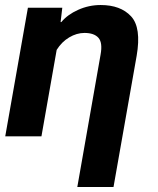

<svg xmlns="http://www.w3.org/2000/svg" viewBox="-20 -546 631 769"><path d="M289.6 203.1H434.6L527.3 -322.3Q546.9 -435.5 504.9 -480.7Q462.9 -525.9 383.3 -525.9Q335.9 -525.9 293 -506.6Q250 -487.3 225.6 -457.5H222.7L229.5 -515.1H91.8L1 0H146L207 -346.2Q227.1 -378.4 257.1 -396.2Q287.1 -414.1 318.4 -414.1Q356.9 -414.1 374.3 -394.5Q391.6 -375 382.8 -327.1Z"/></svg>

Font: Roboto Flex
Style: wght 700 wdth 100 opsz 14.0 GRAD 0.00 slnt -10.00 XTRA 468 XOPQ 96 YOPQ 79 YTLC 514 YTUC 712 YTAS 750 YTDE -203.00 YTFI 738
Weight: 700
Italic angle: -10°
Designer: Berlow after Robertson
Foundry: Google
Version: Version 3.100